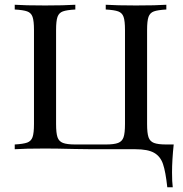

<svg xmlns="http://www.w3.org/2000/svg" viewBox="-20 -628 772 808"><path d="M680 -588Q644 -586 627.5 -580Q611 -574 605 -557Q599 -540 599 -502V-106Q599 -68 605 -50.5Q611 -33 628 -26.5Q645 -20 680 -20H711Q704 46 704 98Q704 138 707 160H684Q677 95 666 62.5Q655 30 628.5 15Q602 0 550 0H370L294 -1Q216 -3 170 -3Q84 -3 42 0V-20Q78 -22 94.5 -28Q111 -34 117 -51Q123 -68 123 -106V-502Q123 -540 117 -557Q111 -574 94.5 -580Q78 -586 42 -588V-608Q84 -605 170 -605Q250 -605 297 -608V-588Q261 -586 244.5 -580Q228 -574 222 -557Q216 -540 216 -502V-106Q216 -68 222 -50.5Q228 -33 245 -26.5Q262 -20 297 -20H425Q460 -20 477 -26.5Q494 -33 500 -50.5Q506 -68 506 -106V-502Q506 -540 500 -557Q494 -574 477.5 -580Q461 -586 425 -588V-608Q471 -605 552 -605Q638 -605 680 -608Z"/></svg>

Font: Playfair Display SC
Style: Regular
Weight: 400
Designer: Claus Eggers Sørensen
Foundry: Claus Eggers Sørensen
Version: Version 1.200; ttfautohint (v1.6)